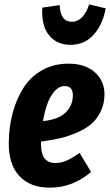

<svg xmlns="http://www.w3.org/2000/svg" viewBox="-20 -838 502 875"><path d="M300.8 -633.8Q255.4 -633.8 224.6 -657.2Q193.8 -680.7 181.6 -718.3Q169.4 -755.9 172.9 -803.2L252 -814.9Q254.9 -738.8 307.1 -738.8Q334 -738.8 354.2 -759.8Q374.5 -780.8 386.2 -817.9L461.9 -799.8Q447.8 -725.1 406.5 -679.4Q365.2 -633.8 300.8 -633.8ZM292 -547.9Q369.1 -547.9 413.3 -507.6Q457.5 -467.3 456.1 -404.8Q455.1 -361.8 437.7 -327.4Q420.4 -293 393.8 -271Q367.2 -249 328.1 -232.7Q289.1 -216.3 251.2 -207.5Q213.4 -198.7 167 -192.9V-179.2Q167 -95.2 231.9 -95.2Q259.3 -95.2 283.9 -106.2Q308.6 -117.2 342.8 -141.1L395 -54.2Q310.5 17.1 209 17.1Q119.1 18.1 68.8 -35.2Q18.6 -88.4 20 -189.9Q21 -261.7 38.1 -324.7Q55.2 -387.7 87.4 -438.2Q119.6 -488.8 172.4 -518.3Q225.1 -547.9 292 -547.9ZM175.8 -286.1Q245.6 -293 278.8 -325Q312 -356.9 312 -403.8Q312 -445.8 274.9 -445.8Q249 -445.8 228.3 -421.9Q207.5 -397.9 195.6 -364Q183.6 -330.1 175.8 -286.1Z"/></svg>

Font: Fira Sans Compressed
Style: Bold Italic
Weight: 700
Width: 3
Italic angle: -8°
Designer: Carrois Corporate & Edenspiekermann AG
Foundry: Carrois Corporate GbR & Edenspiekermann AG
Version: Version 4.203;PS 004.203;hotconv 1.0.88;makeotf.lib2.5.64775